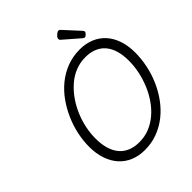

<svg xmlns="http://www.w3.org/2000/svg" viewBox="-337 -1498 1725 1725"><g transform="rotate(-45 525.5 -635.5)"><path d="M493 19Q417 19 355 -7Q293 -33 249.5 -82Q206 -131 182.5 -200.5Q159 -270 159 -356Q159 -432 175.5 -510.5Q192 -589 225 -665Q258 -741 305.5 -808Q353 -875 415.5 -926Q478 -977 554 -1006Q630 -1035 719 -1035Q795 -1035 856.5 -1009Q918 -983 961.5 -934.5Q1005 -886 1028 -817Q1051 -748 1051 -662Q1051 -582 1034 -501Q1017 -420 983.5 -343.5Q950 -267 901.5 -201Q853 -135 791 -86Q729 -37 654.5 -9Q580 19 493 19ZM508 -66Q578 -66 638 -90.5Q698 -115 748.5 -158.5Q799 -202 838 -259Q877 -316 904 -382Q931 -448 945 -516Q959 -584 959 -650Q959 -723 942.5 -779Q926 -835 893.5 -873Q861 -911 813.5 -930.5Q766 -950 704 -950Q636 -950 575.5 -925.5Q515 -901 465 -857Q415 -813 375 -756Q335 -699 307.5 -634Q280 -569 266 -501.5Q252 -434 252 -369Q252 -296 268.5 -239.5Q285 -183 317.5 -144.5Q350 -106 397.5 -86Q445 -66 508 -66ZM826 -1078Q822 -1078 817.5 -1081Q813 -1084 807 -1088L663 -1213Q653 -1221 650.5 -1226Q648 -1231 648 -1238Q648 -1248 657.5 -1260Q667 -1272 680 -1281Q693 -1290 702 -1290Q709 -1290 713 -1287Q717 -1284 722 -1279L856 -1133Q862 -1126 863 -1122.5Q864 -1119 864 -1115Q864 -1105 850.5 -1091.5Q837 -1078 826 -1078Z"/></g></svg>

Font: Playwrite CO
Style: Regular
Weight: 400
Designer: Veronika Burian, José Scaglione
Foundry: TypeTogether
Version: Version 1.000